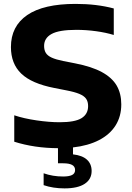

<svg xmlns="http://www.w3.org/2000/svg" viewBox="-20 -770 696 1010"><path d="M364 5.5V42Q413 47.5 437.5 70Q462 92.5 462 129.5Q462 173 425.5 197Q389 221 319.5 221Q259.5 221 209.5 204V141.5Q257.5 158.5 312 158.5Q343.5 158.5 359.2 150.5Q375 142.5 375 124.5Q375 106 359.2 97.5Q343.5 89 312.5 89H285V9.5Q161 9 55 -24.5V-163.5Q105.5 -146.5 172 -136.8Q238.5 -127 294 -127Q374.5 -127 409 -148.5Q443.5 -170 443.5 -212Q443.5 -235.5 433 -250.5Q422.5 -265.5 397.5 -276Q372.5 -286.5 327.5 -295L266.5 -307Q146 -330.5 91.8 -382.8Q37.5 -435 37.5 -522.5Q37.5 -632 123.2 -690.8Q209 -749.5 377.5 -749.5Q489 -749.5 578.5 -725.5V-586Q538 -598.5 485.8 -605.8Q433.5 -613 381.5 -613Q290.5 -613 251.2 -591.2Q212 -569.5 212 -528.5Q212 -506.5 221 -491.8Q230 -477 251.8 -467Q273.5 -457 312.5 -449L374 -437Q462 -420 515.8 -390.8Q569.5 -361.5 593.8 -319.8Q618 -278 618 -221Q618 -158 588 -110.2Q558 -62.5 501 -33Q444 -3.5 364 5.5Z"/></svg>

Font: Encode Sans Expanded
Style: Bold
Weight: 700
Width: 7
Designer: Multiple Designers
Foundry: Impallari Type
Version: Version 2.000